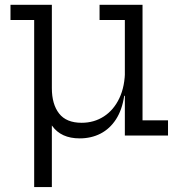

<svg xmlns="http://www.w3.org/2000/svg" viewBox="-20 -552 732 782"><path d="M488.5 -470.6H385.5V-532.5H560.5V-61.9H664.3V0H488.5ZM191.2 -290.6V-192.9Q191.2 -127.6 220.6 -89.8Q250 -51.9 312.4 -51.9Q363.1 -51.9 403.1 -77.8Q443.2 -103.7 466.2 -152.2Q489.2 -200.6 489.2 -268.5L506.6 -161.9H485.9Q477.5 -104.7 452.5 -66.1Q427.5 -27.5 389.6 -7.9Q351.8 11.6 304.5 11.6Q228.7 11.6 192.3 -39.5Q155.8 -90.6 155.8 -181.1V-290.6ZM119.2 210V-470.6H22.7V-532.5H191.2V210Z"/></svg>

Font: Hepta Slab ExtraLight
Style: Regular
Weight: 200
Designer: Michael LaGattuta
Foundry: Michael LaGattuta
Version: Version 1.100